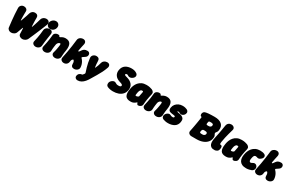

<svg xmlns="http://www.w3.org/2000/svg" viewBox="231 -2625 7113 4704"><g transform="rotate(30 3788.0 -272.5)"><path d="M162 25Q123 25 92 2Q61 -21 56 -58Q44 -153 35 -240.5Q26 -328 20 -412Q14 -496 12 -581Q11 -629 42.5 -660.5Q74 -692 124 -692Q165 -692 193 -668.5Q221 -645 220 -603Q219 -561 218.5 -522.5Q218 -484 218.5 -444.5Q219 -405 221 -360Q220 -353 225 -353Q230 -353 234 -360Q250 -405 264.5 -444.5Q279 -484 292 -522.5Q305 -561 316 -602Q329 -643 359.5 -667.5Q390 -692 431 -692Q478 -692 502.5 -667.5Q527 -643 526 -602Q525 -561 525.5 -522.5Q526 -484 528 -445Q530 -406 532 -362Q532 -355 537 -355Q542 -355 545 -362Q561 -408 574.5 -449Q588 -490 600 -530.5Q612 -571 624 -613Q637 -655 672 -678.5Q707 -702 750 -702Q782 -702 806 -687.5Q830 -673 839 -647.5Q848 -622 835 -588Q810 -525 784 -461.5Q758 -398 730.5 -332Q703 -266 673.5 -198Q644 -130 612 -58Q596 -21 557.5 2Q519 25 480 25Q437 25 405 1.5Q373 -22 372 -62Q372 -85 370.5 -110Q369 -135 368 -161.5Q367 -188 365 -215Q365 -223 360.5 -223Q356 -223 353 -215Q343 -188 333 -161.5Q323 -135 314 -110Q305 -85 296 -62Q283 -22 244 1.5Q205 25 162 25Z M858 25Q812 25 782 -3Q752 -31 762 -77Q778 -144 788 -197Q798 -250 805 -303.5Q812 -357 818 -423Q821 -454 840 -476.5Q859 -499 887 -512Q915 -525 945 -525Q989 -525 1012.5 -497.5Q1036 -470 1028 -426Q1018 -359 1009.5 -305Q1001 -251 994.5 -197.5Q988 -144 982 -77Q980 -47 961.5 -24Q943 -1 915.5 12Q888 25 858 25ZM945 -530Q912 -530 887.5 -546.5Q863 -563 851 -590Q839 -617 844 -650Q850 -684 870.5 -711Q891 -738 920.5 -754Q950 -770 983 -770Q1033 -770 1062.5 -735Q1092 -700 1084 -650Q1077 -601 1040.5 -565.5Q1004 -530 945 -530Z M1077 -426Q1079 -465 1112 -489.5Q1145 -514 1184 -514Q1202 -514 1217 -509Q1232 -504 1236 -487Q1238 -478 1245 -475.5Q1252 -473 1266 -480Q1273 -484 1284 -491Q1295 -498 1311 -505.5Q1327 -513 1347 -518.5Q1367 -524 1392 -524Q1496 -524 1533.5 -459.5Q1571 -395 1550 -264Q1543 -222 1539.5 -196Q1536 -170 1534.5 -145Q1533 -120 1531 -79Q1530 -50 1512 -26Q1494 -2 1466.5 11.5Q1439 25 1406 25Q1354 25 1326 -5Q1298 -35 1311 -79Q1320 -109 1325 -130.5Q1330 -152 1334 -170.5Q1338 -189 1341.5 -211Q1345 -233 1350 -264Q1358 -312 1355.5 -330.5Q1353 -349 1339 -349Q1322 -349 1305.5 -338Q1289 -327 1276.5 -308Q1264 -289 1260 -264Q1254 -222 1250 -196Q1246 -170 1244.5 -145Q1243 -120 1241 -79Q1240 -50 1222 -26Q1204 -2 1176.5 11.5Q1149 25 1116 25Q1067 25 1038.5 -3Q1010 -31 1020 -76Q1036 -145 1046 -198Q1056 -251 1063.5 -304.5Q1071 -358 1077 -426Z M1655 25Q1609 25 1579.5 -3Q1550 -31 1560 -77Q1581 -177 1596.5 -263.5Q1612 -350 1624.5 -437Q1637 -524 1648 -623Q1651 -654 1669.5 -676.5Q1688 -699 1716.5 -712Q1745 -725 1775 -725Q1820 -725 1843 -697Q1866 -669 1858 -624Q1847 -576 1836.5 -526Q1826 -476 1817 -426Q1813 -407 1823 -402Q1833 -397 1844 -412Q1854 -424 1862.5 -436Q1871 -448 1878 -459Q1900 -491 1929.5 -508Q1959 -525 2014 -525Q2044 -525 2062.5 -508.5Q2081 -492 2085.5 -467.5Q2090 -443 2080 -417Q2070 -391 2043 -373L1981 -331Q1956 -315 1975 -296Q2003 -268 2022 -235.5Q2041 -203 2052.5 -166.5Q2064 -130 2067 -88Q2070 -55 2052 -29.5Q2034 -4 2005 10.5Q1976 25 1944 25Q1900 25 1877.5 0.5Q1855 -24 1856 -67Q1857 -90 1854 -105.5Q1851 -121 1846 -132.5Q1841 -144 1833 -154Q1820 -174 1799 -153L1793 -146Q1786 -139 1782 -131.5Q1778 -124 1776 -115L1769 -74Q1763 -30 1731 -2.5Q1699 25 1655 25Z M2156 225Q2121 225 2097.5 201.5Q2074 178 2079 141L2080 139Q2087 94 2118.5 69.5Q2150 45 2185 45Q2190 45 2193.5 42.5Q2197 40 2205 30.5Q2213 21 2230 0Q2238 -11 2239.5 -19Q2241 -27 2238 -37Q2216 -103 2199 -161Q2182 -219 2170 -279Q2158 -339 2150 -409Q2147 -442 2162.5 -468Q2178 -494 2206 -509.5Q2234 -525 2266 -525Q2310 -525 2334 -502Q2358 -479 2358 -438Q2359 -387 2363 -350.5Q2367 -314 2373 -267Q2374 -260 2378.5 -260Q2383 -260 2386 -267Q2406 -313 2419.5 -349Q2433 -385 2445 -435Q2454 -473 2489.5 -499Q2525 -525 2571 -525Q2621 -525 2642.5 -493Q2664 -461 2647 -413Q2619 -333 2584.5 -265Q2550 -197 2509.5 -129Q2469 -61 2420 20Q2386 80 2347 126Q2308 172 2261 198.5Q2214 225 2156 225Z M3363 -200Q3350 -122 3306 -72.5Q3262 -23 3195 1Q3128 25 3044 25Q3004 25 2964 17.5Q2924 10 2889 -5Q2858 -19 2849 -44.5Q2840 -70 2845 -102Q2849 -128 2866.5 -150Q2884 -172 2907.5 -186.5Q2931 -201 2955.5 -203.5Q2980 -206 2998 -193Q3018 -180 3038 -172.5Q3058 -165 3089 -165Q3124 -165 3141.5 -173Q3159 -181 3163 -200Q3166 -220 3147.5 -233.5Q3129 -247 3076 -262Q2983 -289 2940 -351.5Q2897 -414 2910 -499Q2927 -600 2996.5 -646Q3066 -692 3168 -692Q3257 -692 3317 -649Q3352 -623 3351 -585Q3350 -547 3315 -517L3310 -512Q3280 -487 3244.5 -480.5Q3209 -474 3181 -493Q3167 -502 3158.5 -507Q3150 -512 3140 -512Q3122 -512 3111.5 -506.5Q3101 -501 3099 -490Q3098 -475 3111.5 -466Q3125 -457 3161 -449Q3270 -422 3323.5 -357.5Q3377 -293 3363 -200Z M3539 25Q3431 25 3395 -37Q3359 -99 3379 -225L3383 -250Q3390 -294 3409.5 -342Q3429 -390 3464 -431.5Q3499 -473 3553 -499Q3607 -525 3682 -525Q3735 -525 3774 -516.5Q3813 -508 3842 -497Q3875 -484 3895 -456.5Q3915 -429 3906 -390Q3894 -341 3885 -298Q3876 -255 3870 -216.5Q3864 -178 3860.5 -142.5Q3857 -107 3855 -74Q3852 -34 3819 -9.5Q3786 15 3747 15Q3738 15 3730 8.5Q3722 2 3717 -8Q3710 -22 3709 -31Q3708 -40 3699 -40Q3692 -40 3682.5 -30Q3673 -20 3656 -7.5Q3639 5 3611 15Q3583 25 3539 25ZM3594 -160Q3607 -160 3623 -165Q3639 -170 3651 -179Q3663 -188 3665 -200Q3669 -222 3671.5 -235.5Q3674 -249 3677 -262.5Q3680 -276 3684 -298Q3697 -349 3675 -349Q3670 -350 3664.5 -350Q3659 -350 3654 -350Q3636 -350 3623.5 -339Q3611 -328 3602.5 -311.5Q3594 -295 3589.5 -278.5Q3585 -262 3583 -250L3579 -225Q3574 -196 3573 -178Q3572 -160 3594 -160Z M3942 -426Q3944 -465 3977 -489.5Q4010 -514 4049 -514Q4067 -514 4082 -509Q4097 -504 4101 -487Q4103 -478 4110 -475.5Q4117 -473 4131 -480Q4138 -484 4149 -491Q4160 -498 4176 -505.5Q4192 -513 4212 -518.5Q4232 -524 4257 -524Q4361 -524 4398.5 -459.5Q4436 -395 4415 -264Q4408 -222 4404.5 -196Q4401 -170 4399.5 -145Q4398 -120 4396 -79Q4395 -50 4377 -26Q4359 -2 4331.5 11.5Q4304 25 4271 25Q4219 25 4191 -5Q4163 -35 4176 -79Q4185 -109 4190 -130.5Q4195 -152 4199 -170.5Q4203 -189 4206.5 -211Q4210 -233 4215 -264Q4223 -312 4220.5 -330.5Q4218 -349 4204 -349Q4187 -349 4170.5 -338Q4154 -327 4141.5 -308Q4129 -289 4125 -264Q4119 -222 4115 -196Q4111 -170 4109.5 -145Q4108 -120 4106 -79Q4105 -50 4087 -26Q4069 -2 4041.5 11.5Q4014 25 3981 25Q3932 25 3903.5 -3Q3875 -31 3885 -76Q3901 -145 3911 -198Q3921 -251 3928.5 -304.5Q3936 -358 3942 -426Z M4599 25Q4556 25 4520.5 16.5Q4485 8 4463 0Q4432 -13 4419.5 -41Q4407 -69 4420 -106Q4430 -133 4453.5 -155Q4477 -177 4505.5 -185.5Q4534 -194 4559 -179Q4573 -171 4588.5 -165.5Q4604 -160 4629 -160Q4645 -160 4655.5 -168.5Q4666 -177 4668 -190Q4670 -201 4659 -208.5Q4648 -216 4627 -218Q4591 -223 4560.5 -227.5Q4530 -232 4507.5 -243Q4485 -254 4475.5 -276.5Q4466 -299 4472 -340Q4481 -396 4514 -437.5Q4547 -479 4597 -502Q4647 -525 4707 -525Q4745 -525 4777.5 -517.5Q4810 -510 4830 -500Q4860 -486 4873 -458Q4886 -430 4871 -392Q4861 -366 4837 -346.5Q4813 -327 4784.5 -322Q4756 -317 4733 -333Q4722 -341 4709.5 -345.5Q4697 -350 4679 -350Q4672 -350 4667.5 -347.5Q4663 -345 4662 -340Q4662 -335 4666.5 -330.5Q4671 -326 4705 -322Q4757 -316 4796 -300Q4835 -284 4854 -251Q4873 -218 4864 -160Q4848 -63 4775.5 -19Q4703 25 4599 25Z M5262 15Q5218 15 5189 -13Q5160 -41 5170 -87Q5179 -128 5187.5 -173Q5196 -218 5204 -263.5Q5212 -309 5219.5 -353Q5227 -397 5233 -436.5Q5239 -476 5243 -508Q5244 -518 5237.5 -520.5Q5231 -523 5222 -526Q5213 -529 5206 -540Q5199 -551 5198 -578Q5197 -604 5215.5 -631Q5234 -658 5281 -667Q5308 -673 5347 -676Q5386 -679 5430.5 -680.5Q5475 -682 5520 -682Q5653 -682 5721.5 -621.5Q5790 -561 5773 -449Q5769 -424 5762 -409Q5755 -394 5743 -381Q5726 -362 5723 -345.5Q5720 -329 5733 -310Q5744 -295 5749 -277Q5754 -259 5752 -229Q5746 -151 5699.5 -96.5Q5653 -42 5577.5 -13.5Q5502 15 5408 15ZM5451 -158 5487 -159Q5504 -160 5525 -174Q5546 -188 5550 -213Q5555 -236 5543 -250.5Q5531 -265 5496 -266L5454 -268Q5432 -269 5418 -255.5Q5404 -242 5400 -218L5396 -193Q5394 -176 5403 -168.5Q5412 -161 5426 -159.5Q5440 -158 5451 -158ZM5478 -412H5501Q5534 -412 5553.5 -427.5Q5573 -443 5576 -466Q5581 -498 5561 -508.5Q5541 -519 5519 -519H5480Q5453 -519 5447.5 -507Q5442 -495 5440 -480Q5438 -461 5437 -459.5Q5436 -458 5435 -449Q5431 -425 5443.5 -418.5Q5456 -412 5478 -412Z M5928 25Q5862 29 5826 7Q5790 -15 5776.5 -54Q5763 -93 5765.5 -140.5Q5768 -188 5778 -233Q5795 -308 5807 -369Q5819 -430 5829 -491Q5839 -552 5851 -627Q5858 -671 5890 -698.5Q5922 -726 5968 -726Q5999 -726 6023.5 -712.5Q6048 -699 6059 -675Q6070 -651 6060 -620Q6039 -547 6022.5 -487Q6006 -427 5992.5 -366Q5979 -305 5967 -230Q5963 -204 5964 -189Q5965 -174 5969 -168.5Q5973 -163 5979 -163Q6017 -163 6027 -138Q6037 -113 6029 -63Q6023 -23 5992.5 0Q5962 23 5928 25Z M6235 25Q6127 25 6091 -37Q6055 -99 6075 -225L6079 -250Q6086 -294 6105.5 -342Q6125 -390 6160 -431.5Q6195 -473 6249 -499Q6303 -525 6378 -525Q6431 -525 6470 -516.5Q6509 -508 6538 -497Q6571 -484 6591 -456.5Q6611 -429 6602 -390Q6590 -341 6581 -298Q6572 -255 6566 -216.5Q6560 -178 6556.5 -142.5Q6553 -107 6551 -74Q6548 -34 6515 -9.5Q6482 15 6443 15Q6434 15 6426 8.5Q6418 2 6413 -8Q6406 -22 6405 -31Q6404 -40 6395 -40Q6388 -40 6378.5 -30Q6369 -20 6352 -7.5Q6335 5 6307 15Q6279 25 6235 25ZM6290 -160Q6303 -160 6319 -165Q6335 -170 6347 -179Q6359 -188 6361 -200Q6365 -222 6367.5 -235.5Q6370 -249 6373 -262.5Q6376 -276 6380 -298Q6393 -349 6371 -349Q6366 -350 6360.5 -350Q6355 -350 6350 -350Q6332 -350 6319.5 -339Q6307 -328 6298.5 -311.5Q6290 -295 6285.5 -278.5Q6281 -262 6279 -250L6275 -225Q6270 -196 6269 -178Q6268 -160 6290 -160Z M6815 25Q6740 25 6694 3Q6648 -19 6625.5 -56Q6603 -93 6598 -137Q6593 -181 6600 -225L6604 -250Q6611 -294 6630.5 -342Q6650 -390 6685 -431.5Q6720 -473 6774 -499Q6828 -525 6903 -525Q6940 -525 6971.5 -518.5Q7003 -512 7026 -500Q7051 -487 7058.5 -464Q7066 -441 7057 -415.5Q7048 -390 7021 -369L7007 -358Q6985 -339 6958.5 -335.5Q6932 -332 6903 -345Q6893 -350 6875 -350Q6858 -350 6846 -343.5Q6834 -337 6826.5 -324.5Q6819 -312 6813.5 -293Q6808 -274 6804 -250L6800 -225Q6799 -214 6799 -201Q6799 -188 6802.5 -176.5Q6806 -165 6815.5 -157.5Q6825 -150 6843 -150Q6854 -150 6875 -162.5Q6896 -175 6912 -181Q6939 -190 6962 -182Q6985 -174 7000.5 -154.5Q7016 -135 7020 -110Q7025 -71 7005 -43.5Q6985 -16 6960 -5Q6937 4 6897 14.5Q6857 25 6815 25Z M7131 25Q7085 25 7055.5 -3Q7026 -31 7036 -77Q7057 -177 7072.5 -263.5Q7088 -350 7100.5 -437Q7113 -524 7124 -623Q7127 -654 7145.5 -676.5Q7164 -699 7192.5 -712Q7221 -725 7251 -725Q7296 -725 7319 -697Q7342 -669 7334 -624Q7323 -576 7312.5 -526Q7302 -476 7293 -426Q7289 -407 7299 -402Q7309 -397 7320 -412Q7330 -424 7338.5 -436Q7347 -448 7354 -459Q7376 -491 7405.5 -508Q7435 -525 7490 -525Q7520 -525 7538.5 -508.5Q7557 -492 7561.5 -467.5Q7566 -443 7556 -417Q7546 -391 7519 -373L7457 -331Q7432 -315 7451 -296Q7479 -268 7498 -235.5Q7517 -203 7528.5 -166.5Q7540 -130 7543 -88Q7546 -55 7528 -29.5Q7510 -4 7481 10.5Q7452 25 7420 25Q7376 25 7353.5 0.5Q7331 -24 7332 -67Q7333 -90 7330 -105.5Q7327 -121 7322 -132.5Q7317 -144 7309 -154Q7296 -174 7275 -153L7269 -146Q7262 -139 7258 -131.5Q7254 -124 7252 -115L7245 -74Q7239 -30 7207 -2.5Q7175 25 7131 25Z"/></g></svg>

Font: Winky Sans Black
Style: Italic
Weight: 900
Italic angle: -8.97852°
Designer: Simon Atzbach
Foundry: typofactur
Version: Version 1.205